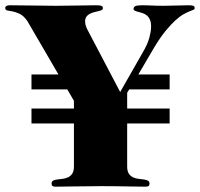

<svg xmlns="http://www.w3.org/2000/svg" viewBox="-71 -700 752 722"><path d="M566.9 -419.9V-363.8H415L407.2 -351.1V-292H566.9V-235.8H407.2V-74.2Q407.2 -56.6 413.3 -47.4Q419.4 -38.1 429 -33.4Q438.5 -28.8 449.2 -27.6Q460 -26.4 469.5 -25.1Q479 -23.9 485.1 -20.8Q491.2 -17.6 491.2 -9.8Q491.2 -2.9 487.8 -0.5Q484.4 2 476.1 2Q446.8 2 404.8 1Q362.8 0 308.1 0Q252.9 0 210.2 1Q167.5 2 138.2 2Q129.9 2 126.5 -0.5Q123 -2.9 123 -9.8Q123 -18.1 129.2 -21Q135.3 -23.9 144.8 -25.1Q154.3 -26.4 165 -27.6Q175.8 -28.8 185.3 -33.4Q194.8 -38.1 200.9 -47.4Q207 -56.6 207 -74.2V-235.8H47.4V-292H207V-320.8L182.1 -363.8H47.4V-419.9H148.9L31.7 -621.1Q18.1 -640.6 3.4 -647.7Q-11.2 -654.8 -23.4 -657Q-35.6 -659.2 -43.5 -660.6Q-51.3 -662.1 -51.3 -669.9Q-51.3 -675.3 -46.4 -677.7Q-41.5 -680.2 -34.7 -680.2Q12.2 -680.2 54.7 -679.2Q97.2 -678.2 138.7 -678.2Q180.2 -678.2 220 -679.2Q259.8 -680.2 290 -680.2Q305.2 -680.2 310.5 -678Q315.9 -675.8 315.9 -668.9Q315.9 -664.6 311 -662.1Q306.2 -659.7 298.6 -658Q291 -656.2 282.5 -654.1Q273.9 -651.9 266.4 -647.9Q258.8 -644 253.9 -637.2Q249 -630.4 249 -619.1Q249 -609.4 252.9 -599.4Q256.8 -589.4 263.2 -578.1L380.9 -354L464.8 -501Q483.9 -533.2 490.5 -557.9Q497.1 -582.5 497.1 -598.1Q497.6 -615.2 492.9 -625.7Q488.3 -636.2 481 -642.1Q473.6 -647.9 464.8 -650.9Q456.1 -653.8 448.7 -655.5Q441.4 -657.2 436.3 -659.7Q431.2 -662.1 431.2 -667Q431.2 -672.9 437.3 -676.5Q443.4 -680.2 462.9 -680.2Q472.7 -680.2 481.7 -679.9Q490.7 -679.7 500.2 -679.2Q509.8 -678.7 520.3 -678.5Q530.8 -678.2 543.9 -678.2Q567.4 -678.2 590.6 -679.2Q613.8 -680.2 637.2 -680.2Q650.4 -680.2 655.8 -678.2Q661.1 -676.3 661.1 -669.9Q661.1 -665 656.2 -663.1Q651.4 -661.1 642.1 -657.5Q632.8 -653.8 619.4 -646.5Q606 -639.2 588.9 -623.8Q571.8 -608.4 551 -583Q530.3 -557.6 506.8 -518.1L449.2 -419.9Z"/></svg>

Font: XB Zar
Style: Bold
Weight: 700
Designer: Behnam
Foundry: Irmug
Version: Version 8.005 2009